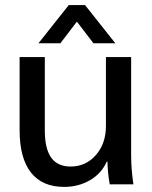

<svg xmlns="http://www.w3.org/2000/svg" viewBox="-20 -724 595 754"><path d="M57 -213V-500H156V-212Q156 -140 181 -105Q206 -70 257 -70Q317 -70 356.5 -115Q396 -160 396 -229V-500H495V-113Q495 -59 504 0H411Q403 -43 402 -89H399Q379 -43 333.5 -16.5Q288 10 232 10Q146 10 101.5 -46.5Q57 -103 57 -213ZM250 -704H314L433 -554H347L282 -639L217 -554H131Z"/></svg>

Font: Sarabun Medium
Style: Regular
Weight: 500
Designer: Suppakit Chalermlarp | Katatrad Co.,Ltd.
Foundry: Cadson Demak Co.,Ltd.
Version: Version 1.000; ttfautohint (v1.6)